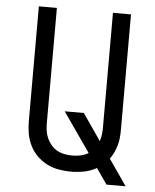

<svg xmlns="http://www.w3.org/2000/svg" viewBox="-55 -781 710 880"><g transform="rotate(5 300.0 -341.5)"><path d="M468 52 418 -20Q392 -5 361.5 1Q331 7 300 7Q272 7 243.5 2Q215 -3 189.5 -16Q164 -29 143.5 -49.5Q123 -70 110.5 -95.5Q98 -121 93 -149Q88 -177 88 -206V-735H171V-206Q171 -188 173.5 -170Q176 -152 183.5 -135.5Q191 -119 203 -105Q215 -91 230.5 -82.5Q246 -74 264 -70.5Q282 -67 300 -67Q319 -67 338 -71Q357 -75 374 -85L248 -266H336L420 -144Q425 -159 427 -174.5Q429 -190 429 -206V-735H512V-206Q512 -187 510.5 -169Q509 -151 504 -133.5Q499 -116 491.5 -99.5Q484 -83 473 -68L556 52Z"/></g></svg>

Font: Iosevka Extended
Style: Regular
Weight: 400
Width: 7
Monospace: yes
Designer: Belleve Invis
Foundry: Belleve Invis
Version: Version 32.5.0; ttfautohint (v1.8.4)